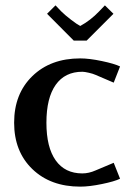

<svg xmlns="http://www.w3.org/2000/svg" viewBox="-20 -695 506 723"><path d="M306.2 -542H257.8L157.2 -643.1L189 -674.8L210.9 -651.9Q224.6 -638.2 247.6 -620.6Q270.5 -603 282.2 -597.2Q320.8 -618.2 353 -651.9L375 -674.8L407.2 -643.1ZM432.1 -444.8 408.2 -383.8 339.8 -413.1Q330.1 -417.5 314.2 -421.1Q298.3 -424.8 290 -424.8Q224.6 -424.8 189.7 -375.5Q154.8 -326.2 154.8 -232.9Q154.8 -140.1 189.7 -91.1Q224.6 -42 290 -42Q314.5 -42 339.8 -53.2L408.2 -82L432.1 -22Q411.1 -11.7 363.8 -2Q316.4 7.8 282.2 7.8Q170.4 7.8 101.8 -58.3Q33.2 -124.5 33.2 -232.9Q33.2 -341.8 101.8 -408.4Q170.4 -475.1 282.2 -475.1Q315.9 -475.1 363.5 -465.1Q411.1 -455.1 432.1 -444.8Z"/></svg>

Font: Resagokr
Style: Bold
Weight: 600
Designer: gluk
Foundry: gluk
Version: Version 0.95